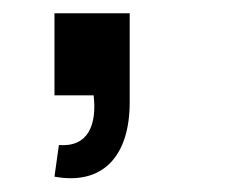

<svg xmlns="http://www.w3.org/2000/svg" viewBox="-20 -140 330 282"><path d="M60 119.5C132 132.5 170.5 88.5 170.5 10V-120.5H60V0H117.5C122.5 42.5 110 76.5 66.5 73Z"/></svg>

Font: Manrope SemiBold
Style: Regular
Weight: 600
Designer: Mikhail Sharanda
Foundry: Mikhail Sharanda
Version: Version 4.505